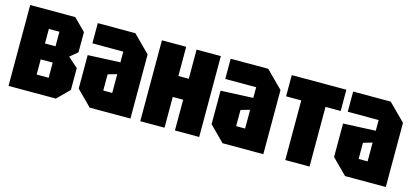

<svg xmlns="http://www.w3.org/2000/svg" viewBox="-51 -922 2783 1284"><g transform="rotate(15 1340.0 -280.0)"><path d="M34 -560V0H362L444 -82V-233L375 -294L428 -338V-478L346 -560ZM196 -337V-438H269V-337ZM196 -122V-227H279V-122Z M492 -104V-336L716 -346V-420H502V-560H762L878 -444V0H596ZM654 -246V-134H716V-264Z M946 0V-560H1114V-358H1186V-560H1354V0H1186V-213H1114V0Z M1412 -104V-336L1636 -346V-420H1422V-560H1682L1798 -444V0H1516ZM1574 -246V-134H1636V-264Z M2118 0V-413H2223V-560H1845V-413H1950V0Z M2260 -104V-336L2484 -346V-420H2270V-560H2530L2646 -444V0H2364ZM2422 -246V-134H2484V-264Z"/></g></svg>

Font: Tektur Condensed
Style: Bold
Weight: 700
Width: 3
Designer: Adam Jagosz
Foundry: Adam Jagosz
Version: Version 1.005;gftools[0.9.30]